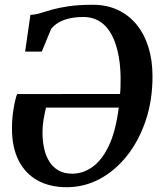

<svg xmlns="http://www.w3.org/2000/svg" viewBox="-20 -771 680 802"><path d="M85 -555.5 107 -709Q127 -709.5 147.8 -716Q168.5 -722.5 196.5 -730.5Q224.5 -738.5 266 -744.8Q307.5 -751 368.5 -751Q425.5 -751 471.5 -729.8Q517.5 -708.5 550 -669Q582.5 -629.5 599.8 -574.5Q617 -519.5 617 -452Q617 -351.5 588.5 -267Q560 -182.5 510.2 -120Q460.5 -57.5 396 -23.2Q331.5 11 259 11Q187.5 11 136.2 -17.8Q85 -46.5 57.5 -101.2Q30 -156 30 -234Q30 -277 36.8 -317.2Q43.5 -357.5 51.5 -378L481.5 -378.5Q482 -384.5 482.5 -390.8Q483 -397 483.2 -403.5Q483.5 -410 483.5 -417Q485.5 -481.5 476.2 -533.8Q467 -586 447.8 -623.2Q428.5 -660.5 398.5 -680.2Q368.5 -700 328.5 -700Q294 -700 267.5 -693.5Q241 -687 222.8 -675.8Q204.5 -664.5 193.5 -650L154.5 -555.5ZM476 -321.5H172Q166 -295 161.8 -270.5Q157.5 -246 157.5 -218.5Q157.5 -182 164.5 -150.5Q171.5 -119 186.5 -95.5Q201.5 -72 225 -58.8Q248.5 -45.5 281.5 -45.5Q327 -45.5 366.5 -73.8Q406 -102 434.8 -162.5Q463.5 -223 476 -321.5Z"/></svg>

Font: Merriweather SemiBold
Style: Italic
Weight: 600
Italic angle: -7.8°
Version: Version 2.101